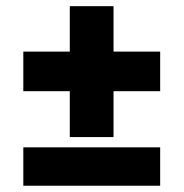

<svg xmlns="http://www.w3.org/2000/svg" viewBox="-20 -591 584 611"><path d="M341.3 -154.8H202.1V-300.8H54.2V-426.8H202.1V-571.3H341.3V-426.8H489.7V-300.8H341.3ZM489.7 0H54.2V-122.1H489.7Z"/></svg>

Font: Kumbh Sans ExtraBold
Style: Regular
Weight: 800
Version: Version 1.005